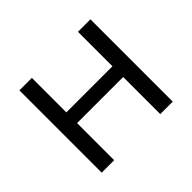

<svg xmlns="http://www.w3.org/2000/svg" viewBox="-125 -709 883 883"><g transform="rotate(-45 317.0 -267.5)"><path d="M167 -535.2V-311H466.8V-535.2H547.9V0H466.8V-241.2H167V0H85.9V-535.2Z"/></g></svg>

Font: OpenSans
Style: Regular
Weight: 400
Foundry: Ascender Corporation
Version: Version 1.10